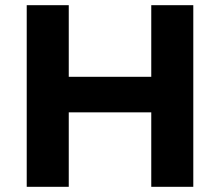

<svg xmlns="http://www.w3.org/2000/svg" viewBox="-20 -720 848 740"><path d="M563 -700V-424H245V-700H83V0H245V-287H563V0H725V-700Z"/></svg>

Font: Montserrat Lite
Style: Bold
Weight: 700
Designer: Julieta Ulanovsky
Foundry: Julieta Ulanovsky
Version: Version 7.200;PS 007.200;hotconv 1.0.88;makeotf.lib2.5.64775